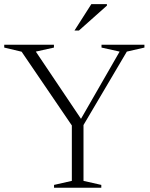

<svg xmlns="http://www.w3.org/2000/svg" viewBox="-23 -886 708 906"><path d="M79 -642 -3 -661.5V-675H231.5V-661.5L146 -642.5L370.5 -308.5H349.5L541.5 -642.5L456 -661.5V-675H658.5V-661.5L575.5 -642.5L371 -296V-32.5L455 -13.5V0H232V-13.5L316 -32.5V-294ZM328.5 -742 408 -866.5H481.5V-859.5L349.5 -742Z"/></svg>

Font: Newsreader 24pt Light
Style: Regular
Weight: 300
Designer: Hugues Gentile
Foundry: Production Type
Version: Version 1.003